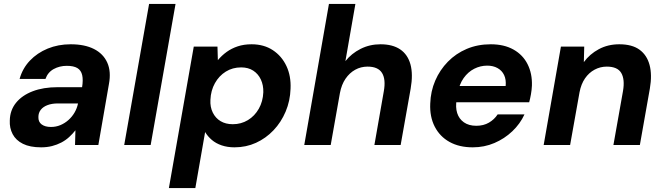

<svg xmlns="http://www.w3.org/2000/svg" viewBox="-20 -740 3390 980"><path d="M190 12Q133 12 97 -6Q61 -24 44.5 -55.5Q28 -87 30 -125Q31 -177 61.5 -215Q92 -253 146.5 -274Q201 -295 275 -295H399Q405 -332 399.5 -356.5Q394 -381 375 -392.5Q356 -404 321 -404Q284 -404 254 -387.5Q224 -371 212 -337H80Q95 -391 132.5 -430.5Q170 -470 223.5 -492Q277 -514 341 -514Q412 -514 459.5 -490Q507 -466 527.5 -420.5Q548 -375 536 -311L482 0H363L365 -75Q351 -57 333 -40.5Q315 -24 293 -12.5Q271 -1 245.5 5.5Q220 12 190 12ZM240 -92Q266 -92 288.5 -101.5Q311 -111 329.5 -127.5Q348 -144 360.5 -165.5Q373 -187 378 -211V-212H275Q245 -212 222.5 -203.5Q200 -195 188 -179.5Q176 -164 176 -143Q175 -118 192.5 -105Q210 -92 240 -92Z M614 0 741 -720H876L749 0Z M842 220 969 -502H1090L1092 -433Q1112 -457 1137 -475Q1162 -493 1193.5 -503.5Q1225 -514 1264 -514Q1327 -514 1372.5 -484Q1418 -454 1442 -403Q1466 -352 1463 -287Q1461 -225 1438 -170.5Q1415 -116 1376 -75Q1337 -34 1286.5 -11Q1236 12 1177 12Q1141 12 1111.5 2Q1082 -8 1061 -26Q1040 -44 1027 -66L977 220ZM1168 -106Q1211 -106 1245.5 -127Q1280 -148 1301 -185Q1322 -222 1324 -269Q1325 -305 1311.5 -334Q1298 -363 1272.5 -379.5Q1247 -396 1211 -396Q1167 -396 1132.5 -374.5Q1098 -353 1077 -315.5Q1056 -278 1054 -230Q1052 -194 1066 -165.5Q1080 -137 1106 -121.5Q1132 -106 1168 -106Z M1533 0 1659 -720H1794L1743 -428Q1774 -467 1820.5 -490.5Q1867 -514 1922 -514Q1984 -514 2022.5 -488Q2061 -462 2075 -411.5Q2089 -361 2076 -287L2025 0H1891L1939 -274Q1950 -335 1930 -367.5Q1910 -400 1856 -400Q1822 -400 1793 -384Q1764 -368 1743.5 -338Q1723 -308 1715 -265L1668 0Z M2393 12Q2324 12 2274.5 -15.5Q2225 -43 2199 -93.5Q2173 -144 2176 -211Q2178 -274 2201.5 -328.5Q2225 -383 2266 -425Q2307 -467 2362.5 -490.5Q2418 -514 2485 -514Q2553 -514 2601 -487Q2649 -460 2673 -412Q2697 -364 2695 -303Q2694 -281 2690 -258.5Q2686 -236 2681 -218H2272L2286 -301H2561Q2564 -334 2553 -357Q2542 -380 2519.5 -392.5Q2497 -405 2467 -405Q2432 -405 2400.5 -389Q2369 -373 2346.5 -341.5Q2324 -310 2316 -262L2311 -233Q2304 -193 2313.5 -163Q2323 -133 2348 -115.5Q2373 -98 2411 -98Q2448 -98 2475.5 -114Q2503 -130 2520 -156H2657Q2635 -108 2595 -70Q2555 -32 2503.5 -10Q2452 12 2393 12Z M2755 0 2843 -502H2962L2960 -423Q2990 -464 3036.5 -489Q3083 -514 3141 -514Q3206 -514 3244 -486.5Q3282 -459 3295.5 -408.5Q3309 -358 3297 -288L3246 0H3111L3160 -276Q3170 -335 3151 -367.5Q3132 -400 3077 -400Q3044 -400 3015 -384.5Q2986 -369 2966 -340Q2946 -311 2938 -269L2890 0Z"/></svg>

Font: DM Sans 16pt
Style: Bold Italic
Weight: 700
Italic angle: -10°
Version: Version 4.004;gftools[0.9.30]